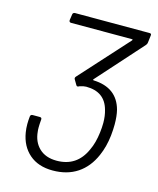

<svg xmlns="http://www.w3.org/2000/svg" viewBox="-108 -776 709 861"><g transform="rotate(15 247.0 -346.0)"><path d="M434 -263Q434 -240 431 -211Q425 -158 406 -115Q380 -55 332.5 -23.5Q285 8 218 8Q151 8 109.5 -28Q68 -64 58 -126Q55 -144 55 -164Q55 -179 57 -199Q58 -209 68 -209H101Q111 -209 110 -199Q108 -177 108 -163Q108 -149 109 -144Q113 -96 143 -67.5Q173 -39 224 -39Q318 -39 357 -127Q374 -162 380 -212Q383 -236 383 -257Q383 -289 375 -316Q354 -394 267 -394Q255 -394 237 -388L233 -386Q232 -385 229 -385Q224 -385 222 -390L209 -412Q207 -416 207 -417Q207 -422 211 -426L412 -648Q413 -649 413 -651Q413 -653 411 -653H127Q118 -653 118 -663L122 -690Q122 -694 125 -697Q128 -700 133 -700H479Q489 -700 487 -690L483 -657Q483 -652 478 -645L290 -435Q288 -433 289 -431.5Q290 -430 292 -430Q401 -426 427 -330Q434 -302 434 -263Z"/></g></svg>

Font: Barlow Light
Style: Italic
Weight: 300
Italic angle: -7°
Designer: Jeremy Tribby
Foundry: Tribby Type
Version: Version 1.408